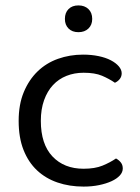

<svg xmlns="http://www.w3.org/2000/svg" viewBox="-20 -677 518 710"><path d="M131 -230Q131 -144 174 -98.5Q217 -53 289 -53Q331 -53 359 -64.5Q387 -76 409 -91Q420 -85 427 -76Q434 -67 434 -54Q434 -40 423 -28Q412 -16 392.5 -7Q373 2 346.5 7.5Q320 13 289 13Q237 13 193 -2Q149 -17 117 -47Q85 -77 67 -122.5Q49 -168 49 -230Q49 -291 68 -336.5Q87 -382 119 -413Q151 -444 194.5 -459.5Q238 -475 287 -475Q318 -475 344.5 -469.5Q371 -464 390 -454Q409 -444 419.5 -431.5Q430 -419 430 -406Q430 -394 423 -385Q416 -376 405 -371Q383 -386 357 -397Q331 -408 289 -408Q255 -408 226 -396.5Q197 -385 176 -362.5Q155 -340 143 -306.5Q131 -273 131 -230ZM270 -558Q247 -558 233.5 -571.5Q220 -585 220 -607Q220 -630 233.5 -643.5Q247 -657 270 -657Q293 -657 307 -643.5Q321 -630 321 -607Q321 -585 307 -571.5Q293 -558 270 -558Z"/></svg>

Font: Baloo 2 Latin
Style: Regular
Weight: 400
Designer: Sarang Kulkarni and Ek Type
Foundry: Ek Type
Version: Version 1.001